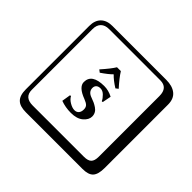

<svg xmlns="http://www.w3.org/2000/svg" viewBox="-209 -1030 1517 1517"><g transform="rotate(45 550.0 -271.0)"><path d="M400 -130 410 -131Q422 -107 452.5 -89Q483 -71 508 -71Q531 -71 544 -86Q557 -101 557 -128Q557 -151 545 -164Q533 -177 502 -189Q403 -226 403 -281Q403 -373 541 -373Q588 -373 634 -349L635 -347L621 -275L611 -274Q601 -296 579 -317.5Q557 -339 532 -339Q509 -339 496.5 -327.5Q484 -316 484 -296Q484 -254 533 -237Q556 -229 572 -221.5Q588 -214 606 -202Q624 -190 633.5 -173Q643 -156 643 -135Q643 -99 606.5 -67.5Q570 -36 503 -36Q441 -36 388 -56ZM249 -718Q204 -718 180 -694Q156 -670 156 -625V53Q156 136 249 136H821Q866 136 885 117Q904 98 904 53V-625Q904 -718 821 -718ZM1000 84Q1000 153 973.5 182.5Q947 212 881 212H249Q181 212 150.5 181.5Q120 151 120 84V-625Q120 -687 154 -720.5Q188 -754 249 -754H851Q921 -754 960.5 -722Q1000 -690 1000 -625ZM549 -549Q579 -501 636 -438L615 -422Q559 -457 527 -491Q499 -462 440 -422L419 -438Q483 -510 506 -549Z"/></g></svg>

Font: Libertinus Keyboard
Style: Regular
Weight: 700
Designer: Philipp H. Poll
Foundry: Khaled Hosny
Version: Version 6.7